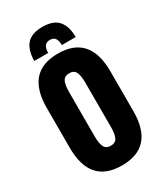

<svg xmlns="http://www.w3.org/2000/svg" viewBox="-202 -890 843 982"><g transform="rotate(-30 219.0 -399.0)"><path d="M218.5 10.5Q124 10.5 77.5 -42.8Q31 -96 31 -201.5V-437Q31 -542.5 77.5 -596Q124 -649.5 218.5 -649.5Q313 -649.5 359.8 -596Q406.5 -542.5 406.5 -437V-201.5Q406.5 -96 359.8 -42.8Q313 10.5 218.5 10.5ZM218.5 -105.5Q246 -105.5 256.2 -125.8Q266.5 -146 266.5 -188V-451Q266.5 -493.5 256.2 -513.5Q246 -533.5 218.5 -533.5Q191.5 -533.5 181 -513.5Q170.5 -493.5 170.5 -451V-188Q170.5 -146 181 -125.8Q191.5 -105.5 218.5 -105.5ZM218.5 -807.5Q282.5 -807.5 311.5 -774Q340.5 -740.5 340.5 -677H258.5Q258.5 -702 249.5 -716.2Q240.5 -730.5 218.5 -730.5Q196.5 -730.5 187.2 -716.2Q178 -702 178 -677H96Q96 -740.5 125 -774Q154 -807.5 218.5 -807.5Z"/></g></svg>

Font: Anek Latin Condensed
Style: Bold
Weight: 700
Width: 3
Designer: Yesha Goshar
Foundry: Ek Type
Version: Version 1.003